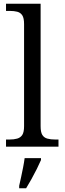

<svg xmlns="http://www.w3.org/2000/svg" viewBox="-20 -780 344 1021"><path d="M12 0V-38H30Q54 -38 71.5 -43Q89 -48 98.5 -62.5Q108 -77 108 -109V-652Q108 -684 98.5 -698.5Q89 -713 72 -717.5Q55 -722 32 -722H12V-760H196V-109Q196 -77 205 -62.5Q214 -48 231.5 -43Q249 -38 274 -38H291V0ZM82 208Q87 186 92.5 160.5Q98 135 103 109.5Q108 84 111 61H198V71Q189 92 175.5 119Q162 146 147 173Q132 200 119 221H82Z"/></svg>

Font: Noto Serif Hentaigana EL
Style: Regular
Weight: 400
Designer: Kazuhiro Yamada
Foundry: nipponia
Version: Version 1.000